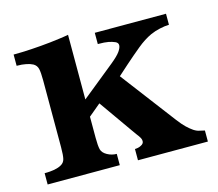

<svg xmlns="http://www.w3.org/2000/svg" viewBox="-85 -666 875 772"><g transform="rotate(-15 352.5 -280.0)"><path d="M257.8 -291 396 -402.8Q424.3 -425.8 435.1 -440.9Q445.8 -456.1 445.8 -466.8Q445.8 -477.1 434.1 -482.2Q422.4 -487.3 407.7 -490.2Q393.1 -493.2 363.8 -493.2V-540H660.2V-494.1Q643.1 -493.7 621.8 -489Q600.6 -484.4 582 -476.1Q552.2 -462.4 522.2 -437.7Q492.2 -413.1 458 -382.8L416 -345.2L588.9 -117.2Q606 -94.7 619.4 -82Q632.8 -69.3 645 -61Q657.7 -52.7 668.9 -50.8Q674.3 -49.8 679.7 -48.3Q685.1 -46.9 689.9 -45.9V0H398.9V-46.9Q404.3 -46.9 411.6 -48.3Q418.9 -49.8 424.8 -53.2Q437 -59.1 437 -69.8Q437 -76.7 433.6 -83Q429.2 -91.3 418.9 -104L308.1 -261.2L257.8 -219.2V-130.9Q257.8 -98.1 261.7 -82.5Q265.6 -67.4 284.2 -57.1Q302.7 -46.9 323.2 -46.9V0H22.9V-46.9Q70.3 -46.9 92.8 -60.1Q106.4 -67.4 110.1 -82.3Q113.8 -97.2 113.8 -130.9V-409.2Q113.8 -442.9 110.1 -457.8Q106.4 -472.7 92.8 -480.5Q82 -486.3 65.4 -489.7Q48.8 -493.2 25.9 -493.2V-540Q61 -540 100.8 -542.5Q140.6 -544.9 181.2 -549.3Q201.2 -551.8 220.5 -554.2Q239.7 -556.6 257.8 -560.1Z"/></g></svg>

Font: BIZ UDPMincho
Style: Bold
Weight: 700
Designer: TypeBank Co., Ltd.
Foundry: Morisawa Inc.
Version: Version 1.06